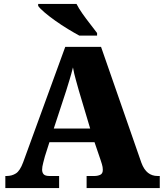

<svg xmlns="http://www.w3.org/2000/svg" viewBox="-20 -951 828 971"><path d="M7 0V-61H14Q40 -61 60.5 -74Q81 -87 97 -130L310 -714H491L695 -128Q708 -93 728.5 -77Q749 -61 777 -61H788V0H418V-61H458Q474 -61 487 -67Q500 -73 500 -92Q500 -106 495.5 -120.5Q491 -135 489 -141L458 -232H230L207 -160Q204 -148 198.5 -127.5Q193 -107 193 -93Q193 -78 201 -69.5Q209 -61 230 -61H279V0ZM252 -301H436L379 -492Q372 -518 363.5 -547.5Q355 -577 349 -610Q341 -578 332 -548.5Q323 -519 315 -493ZM381 -771Q355 -785 323 -804.5Q291 -824 260 -846Q229 -868 205.5 -888Q182 -908 173 -921V-931H367Q378 -909 397 -882Q416 -855 436.5 -829Q457 -803 471 -784V-771Z"/></svg>

Font: Noto Serif Tamil Black
Style: Regular
Weight: 900
Designer: Indian Type Foundry, Tom Grace, and the Monotype Design Team
Foundry: Monotype Imaging Inc.
Version: Version 2.004; ttfautohint (v1.8.4.7-5d5b)